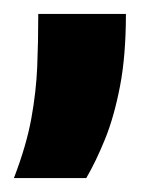

<svg xmlns="http://www.w3.org/2000/svg" viewBox="-33 -129 214 276"><path d="M-13 127Q5 80 12 41.5Q19 3 20.5 -33Q22 -69 22 -109H148Q148 -49 139.5 -5Q131 39 118 71Q105 103 91 127Z"/></svg>

Font: Bricolage Grotesque 72pt SemiCondensed
Style: Bold
Weight: 700
Width: 4
Designer: Mathieu Triay
Foundry: Atelier Triay
Version: Version 1.001;gftools[0.9.33.dev8+g029e19f]